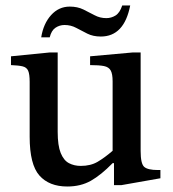

<svg xmlns="http://www.w3.org/2000/svg" viewBox="-20 -669 629 699"><path d="M225 10Q159 10 123.5 -30Q88 -70 88 -171V-371Q88 -399 82.5 -411.5Q77 -424 62 -427.5Q47 -431 20 -432V-464L161 -478H190V-189Q190 -139 201 -112Q212 -85 231 -75Q250 -65 274 -65Q310 -65 335.5 -80Q361 -95 390 -120V-373Q390 -400 383 -412.5Q376 -425 358.5 -428.5Q341 -432 308 -432V-464L463 -478H492V-119Q492 -73 505 -61.5Q518 -50 555 -50H564V-20L422 5H395V-75H390Q348 -32 311 -11Q274 10 225 10ZM161 -533H130Q138 -583 166 -614Q194 -645 234 -645Q262 -645 283.5 -634.5Q305 -624 324.5 -613.5Q344 -603 367 -603Q385 -603 400.5 -612.5Q416 -622 425 -649H454Q432 -536 347 -536Q319 -536 298 -546.5Q277 -557 257.5 -567.5Q238 -578 215 -578Q197 -578 182 -568Q167 -558 161 -533Z"/></svg>

Font: STIX Two Text Medium
Style: Regular
Weight: 500
Designer: Ross Mills, John Hudson & Paul Hanslow, Tiro Typeworks Ltd; with prior portions MicroPress Inc., and Coen Hoffman.
Foundry: Tiro Typeworks Ltd
Version: Version 2.13 b171